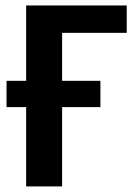

<svg xmlns="http://www.w3.org/2000/svg" viewBox="-20 -668 481 688"><path d="M434.1 -550.3H202.6V-378.4H339.8V-284.2H202.6V0H73.7V-284.2H3.4V-378.4H73.7V-648.4H434.1Z"/></svg>

Font: Carlito
Style: Bold
Weight: 700
Designer: Lukasz Dziedzic
Foundry: tyPoland Lukasz Dziedzic
Version: Version 1.104